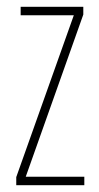

<svg xmlns="http://www.w3.org/2000/svg" viewBox="-20 -547 291 567"><path d="M28 0V-24L198 -502H41V-527H226V-504L56 -25H229V0Z"/></svg>

Font: Noto Sans Display Thin Cond
Style: Regular
Weight: 250
Width: 3
Designer: Monotype Design team
Foundry: Monotype Imaging Inc.
Version: Version 1.000